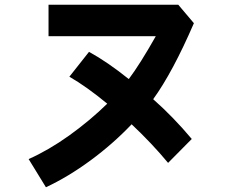

<svg xmlns="http://www.w3.org/2000/svg" viewBox="-20 -677 1002 811"><path d="M536 -152Q457 -69 362.5 0.5Q268 70 174 114L101 -5Q186 -43 272 -104.5Q358 -166 433 -239Q346 -311 273 -353L356 -458Q433 -416 524 -343Q572 -407 638 -524H185V-657H733L799 -579Q709 -371 627 -258Q712 -183 790 -90L690 11Q622 -71 536 -152Z"/></svg>

Font: Gmarket Sans TTF Bold
Style: Regular
Weight: 700
Designer: Creative Director : Sungho Lee; Art Director : Kiwoong Choi; Project Manager : Sori Yang, Jongwook Yoon; Font Designer :
Foundry: Sandoll Inc.
Version: Version 1.000;hotconv 1.0.109;makeotfexe 2.5.65596